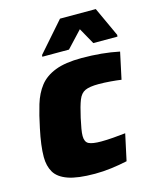

<svg xmlns="http://www.w3.org/2000/svg" viewBox="-110 -793 711 876"><g transform="rotate(-15 245.5 -354.5)"><path d="M230 8Q148 8 103 -8Q58 -24 40.5 -54Q23 -84 23 -126Q23 -179 40 -258Q52 -317 66.5 -365Q81 -413 107.5 -447Q134 -481 181.5 -499.5Q229 -518 306 -518Q403 -518 484 -501L457 -375Q438 -378 407.5 -380.5Q377 -383 350 -383Q308 -383 287 -373.5Q266 -364 255 -336.5Q244 -309 232 -255Q226 -227 222.5 -207Q219 -187 219 -173Q219 -145 236 -136Q253 -127 295 -127Q320 -127 352 -129.5Q384 -132 410 -135L383 -10Q346 -2 307 3Q268 8 230 8ZM135 -570 136 -578 258 -717H427L491 -578L490 -570H376L333 -647L261 -570Z"/></g></svg>

Font: Saira ExtraBold
Style: Italic
Weight: 800
Italic angle: -12°
Designer: Hector Gatti with collaboration of the Omnibus-Type team
Foundry: Omnibus-Type
Version: Version 1.100; ttfautohint (v1.8.3)